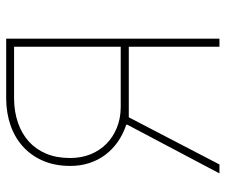

<svg xmlns="http://www.w3.org/2000/svg" viewBox="-76 -676 751 640"><g transform="rotate(-90 300.0 -355.5)"><path d="M464.8 0V-302.2H229.5L72.3 0H42.5L205.6 -308.6L203.6 -311Q171.9 -321.8 146.7 -339.6Q121.6 -357.4 104 -381.1Q86.4 -404.8 76.9 -434.1Q67.4 -463.4 67.4 -497.1Q67.4 -547.4 84 -586.7Q100.6 -626 130.4 -653.6Q160.2 -681.2 201.2 -695.8Q242.2 -710.4 290.5 -710.9H491.7V0ZM93.8 -498Q93.8 -460.4 106.2 -429.7Q118.7 -398.9 140.9 -377Q163.1 -355 193.8 -342.3Q224.6 -329.6 261.7 -329.1H464.8V-684.6H290.5Q247.6 -684.1 211.4 -671.6Q175.3 -659.2 148.9 -635.5Q122.6 -611.8 108.2 -577.4Q93.8 -543 93.8 -498Z"/></g></svg>

Font: Roboto Mono Thin
Style: Regular
Weight: 250
Designer: Google
Version: Version 2.000985; 2015; ttfautohint (v1.3)